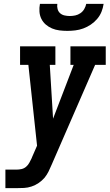

<svg xmlns="http://www.w3.org/2000/svg" viewBox="-20 -975 568 995"><path d="M8 0V-96H66Q79 -96 92 -99Q105 -102 115.5 -111Q126 -120 132.5 -132.5Q139 -145 145 -157V-158Q145 -158 145 -158Q145 -158 145 -158L172 -220L127 -639H84V-735H267V-639H238L255 -360L362 -639H345V-735H528V-639H473L247 -120Q240 -103 231.5 -86Q223 -69 211 -54Q197 -38 180 -26.5Q163 -15 143.5 -8.5Q124 -2 104.5 -1Q85 0 66 0ZM329 -815Q308 -815 288 -817.5Q268 -820 250 -827.5Q232 -835 217.5 -847.5Q203 -860 194.5 -877Q186 -894 184.5 -914.5Q183 -935 187 -955H277Q275 -941 278.5 -928Q282 -915 291.5 -906.5Q301 -898 314.5 -895Q328 -892 341 -892Q356 -892 370 -895Q384 -898 396.5 -906.5Q409 -915 416.5 -928Q424 -941 427 -955H517Q514 -934 506 -914Q498 -894 483.5 -877Q469 -860 450.5 -847.5Q432 -835 411.5 -827.5Q391 -820 370 -817.5Q349 -815 329 -815Z"/></svg>

Font: Iosevka Slab Oblique
Style: Bold
Weight: 700
Italic angle: -9°
Monospace: yes
Designer: Belleve Invis
Foundry: Belleve Invis
Version: Version 11.1.1; ttfautohint (v1.8.3)